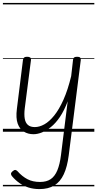

<svg xmlns="http://www.w3.org/2000/svg" viewBox="-20 -905 668 1319"><path d="M210 17Q173 17 144 -0.5Q115 -18 101.5 -56Q88 -94 96 -157L138 -495Q140 -506 146.5 -510.5Q153 -515 166 -515Q181 -515 187.5 -510Q194 -505 193 -494L150 -160Q145 -118 150 -89.5Q155 -61 172 -46.5Q189 -32 219 -32Q251 -32 285 -51Q319 -70 352.5 -111.5Q386 -153 416 -220Q446 -287 469 -382L482 -496Q483 -506 489.5 -510.5Q496 -515 510 -515Q525 -515 530.5 -509.5Q536 -504 535 -493L452 163Q442 241 418 292.5Q394 344 353 369Q312 394 251 394Q210 394 175.5 383Q141 372 113 352Q85 332 63 306Q55 297 55.5 288.5Q56 280 67 271Q78 262 85 262.5Q92 263 100 271Q132 307 168.5 326Q205 345 255 345Q300 345 328.5 325.5Q357 306 374 265Q391 224 399 160L445 -209Q421 -145 391.5 -101.5Q362 -58 330 -32.5Q298 -7 267.5 5Q237 17 210 17ZM0 365H628V375H0ZM0 -20H628V0H0ZM0 -505H628V-500H0ZM0 -885H628V-875H0Z"/></svg>

Font: Playwrite GB S Guides
Style: Italic
Weight: 400
Italic angle: -7.01216°
Designer: Veronika Burian, José Scaglione
Foundry: TypeTogether
Version: Version 1.002